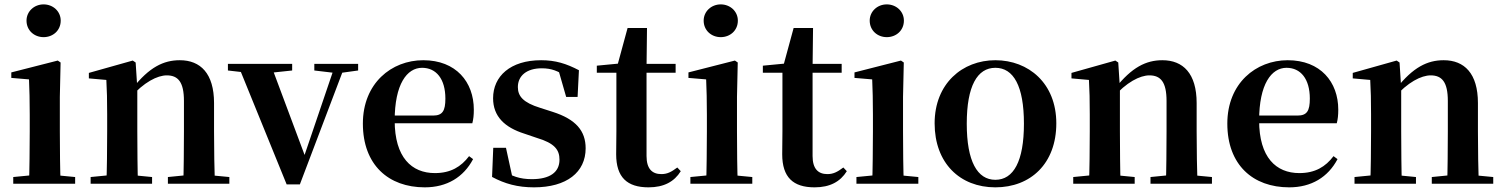

<svg xmlns="http://www.w3.org/2000/svg" viewBox="-20 -821 6722 858"><path d="M39.2 0H315.8V-29.9L207.8 -40.2H145.8L39.2 -29.9ZM109.6 0H251.1C248.4 -50.2 247.4 -165.6 247.4 -234.8V-387.9L250.8 -541.7L238.1 -550.4L30.5 -497.4V-472.9L109.6 -466.2C111.6 -418.1 112.9 -374.5 112.9 -308V-234.8C112.9 -165.6 111.6 -50.2 109.6 0ZM174.8 -655C217.1 -655 251.3 -685.2 251.3 -728.8C251.3 -770.2 217.1 -801.4 174.8 -801.4C132.9 -801.4 98.5 -770.2 98.5 -728.8C98.5 -685.2 132.9 -655 174.8 -655Z M385 0H659.6V-29.9L553.7 -40.2H490.6L385 -29.9ZM455.2 0H596.6C594.6 -50.2 593.6 -165.6 593.6 -234.8V-428L586.2 -541.7L573.2 -550.4L377.1 -495.2V-470.7L455.2 -463.8C457.9 -415.2 458.9 -376.3 458.9 -310.2V-234.8C458.9 -165.6 457.9 -50.2 455.2 0ZM730.3 0H1004.9V-29.9L896.8 -40.2H834.2L730.3 -29.9ZM799 0H940.2C938.2 -50.2 936.5 -162.8 936.5 -234.8V-360.5C936.5 -492.9 875.8 -551.9 783.5 -551.9C710.8 -551.9 646.8 -520.8 571.9 -425.7H556.6L561.5 -383.3C622.4 -454.2 684 -484.2 725.2 -484.2C776 -484.2 802 -454.1 802 -369.8V-234.8C802 -162.8 801 -50.2 799 0Z M1261 3.1H1320L1524.4 -535.7H1479.4L1336.4 -114.7L1330.7 -100.6H1351.6L1189 -535.7H1041.7ZM998.5 -506 1096.1 -494.8H1180.4L1285.6 -506V-535.7H998.5ZM1384.6 -506 1479 -494.8H1499.4L1580.4 -506V-535.7H1384.6Z M1878.2 16.2C1977.4 16.2 2051.6 -29.4 2094.1 -109.9L2076.2 -123.2C2040.5 -75.9 1994.1 -47.5 1923.4 -47.5C1819.6 -47.5 1743.7 -117.3 1743.7 -282.7C1743.7 -444.8 1798.5 -518 1866.1 -518C1929.5 -518 1970.3 -468.1 1970.3 -380.4C1970.3 -325.7 1957.6 -304.6 1915.4 -304.6H1660.1V-270.2H2090.7C2095.4 -288.1 2097.4 -306.2 2097.4 -330.9C2097.4 -454.7 2017.8 -551.9 1871.4 -551.9C1729.3 -551.9 1601.6 -448.8 1601.6 -268.8C1601.6 -83.9 1716.3 16.2 1878.2 16.2Z M2366.3 16.2C2512.7 16.2 2597.1 -51.5 2597.1 -158.3C2597.1 -236.2 2553.5 -288 2449.9 -321.1L2393.8 -339.1C2317.5 -362.6 2294.2 -391.5 2294.2 -431.8C2294.2 -482.7 2334 -515.8 2400.8 -515.8C2445.2 -515.8 2473.7 -503.8 2514 -477V-507.8L2471.6 -521.5L2510.1 -387.7H2561.1L2567.1 -507.2C2511 -536.5 2462.7 -551.9 2398.2 -551.9C2260.4 -551.9 2183.5 -480 2183.5 -382C2183.5 -300.5 2235.7 -251.5 2322.7 -223.9L2378.5 -204.9C2459.1 -180.9 2480.2 -151.4 2480.2 -107.2C2480.2 -51.4 2437.2 -20.4 2356.8 -20.4C2302.7 -20.4 2266.1 -33.6 2223.6 -62V-26L2271.6 -20.6L2241.1 -160.4H2184.2L2178.9 -30.3C2236.2 0.3 2292.9 16.2 2366.3 16.2Z M2802.4 -496.1H2999.2V-535.7H2802.4ZM2878.1 16.2C2946.8 16.2 2993 -9 3022.2 -56L3006.7 -72.5C2979.7 -52.4 2961.9 -43 2935.3 -43C2893.9 -43 2869.2 -67.1 2869.2 -123.8V-519.3L2871.3 -695.8H2784.5L2738.1 -525.2L2756.7 -538L2647 -527.5V-496.1H2734.5V-234.7C2734.5 -195.3 2733.5 -169 2733.5 -131.7C2733.5 -28.7 2782.4 16.2 2878.1 16.2Z M3065.2 0H3341.8V-29.9L3233.8 -40.2H3171.8L3065.2 -29.9ZM3135.6 0H3277.1C3274.4 -50.2 3273.4 -165.6 3273.4 -234.8V-387.9L3276.8 -541.7L3264.1 -550.4L3056.5 -497.4V-472.9L3135.6 -466.2C3137.6 -418.1 3138.9 -374.5 3138.9 -308V-234.8C3138.9 -165.6 3137.6 -50.2 3135.6 0ZM3200.8 -655C3243.1 -655 3277.3 -685.2 3277.3 -728.8C3277.3 -770.2 3243.1 -801.4 3200.8 -801.4C3158.9 -801.4 3124.5 -770.2 3124.5 -728.8C3124.5 -685.2 3158.9 -655 3200.8 -655Z M3544.4 -496.1H3741.2V-535.7H3544.4ZM3620.1 16.2C3688.8 16.2 3735 -9 3764.2 -56L3748.7 -72.5C3721.7 -52.4 3703.9 -43 3677.3 -43C3635.9 -43 3611.2 -67.1 3611.2 -123.8V-519.3L3613.3 -695.8H3526.5L3480.1 -525.2L3498.7 -538L3389 -527.5V-496.1H3476.5V-234.7C3476.5 -195.3 3475.5 -169 3475.5 -131.7C3475.5 -28.7 3524.4 16.2 3620.1 16.2Z M3807.2 0H4083.8V-29.9L3975.8 -40.2H3913.8L3807.2 -29.9ZM3877.6 0H4019.1C4016.4 -50.2 4015.4 -165.6 4015.4 -234.8V-387.9L4018.8 -541.7L4006.1 -550.4L3798.5 -497.4V-472.9L3877.6 -466.2C3879.6 -418.1 3880.9 -374.5 3880.9 -308V-234.8C3880.9 -165.6 3879.6 -50.2 3877.6 0ZM3942.8 -655C3985.1 -655 4019.3 -685.2 4019.3 -728.8C4019.3 -770.2 3985.1 -801.4 3942.8 -801.4C3900.9 -801.4 3866.5 -770.2 3866.5 -728.8C3866.5 -685.2 3900.9 -655 3942.8 -655Z M4428 16.2C4585.7 16.2 4700.4 -90.2 4700.4 -269.8C4700.4 -449.1 4576 -551.9 4428 -551.9C4280.7 -551.9 4156.6 -447.6 4156.6 -269.8C4156.6 -92.4 4269.5 16.2 4428 16.2ZM4428 -17.5C4347.3 -17.5 4300.2 -100.3 4300.2 -268.1C4300.2 -436.6 4347.3 -518 4428 -518C4509.2 -518 4555.7 -436.6 4555.7 -268.1C4555.7 -100.3 4509.2 -17.5 4428 -17.5Z M4776 0H5050.6V-29.9L4944.7 -40.2H4881.6L4776 -29.9ZM4846.2 0H4987.6C4985.6 -50.2 4984.6 -165.6 4984.6 -234.8V-428L4977.2 -541.7L4964.2 -550.4L4768.1 -495.2V-470.7L4846.2 -463.8C4848.9 -415.2 4849.9 -376.3 4849.9 -310.2V-234.8C4849.9 -165.6 4848.9 -50.2 4846.2 0ZM5121.3 0H5395.9V-29.9L5287.8 -40.2H5225.2L5121.3 -29.9ZM5190 0H5331.2C5329.2 -50.2 5327.5 -162.8 5327.5 -234.8V-360.5C5327.5 -492.9 5266.8 -551.9 5174.5 -551.9C5101.8 -551.9 5037.8 -520.8 4962.9 -425.7H4947.6L4952.5 -383.3C5013.4 -454.2 5075 -484.2 5116.2 -484.2C5167 -484.2 5193 -454.1 5193 -369.8V-234.8C5193 -162.8 5192 -50.2 5190 0Z M5741.2 16.2C5840.4 16.2 5914.6 -29.4 5957.1 -109.9L5939.2 -123.2C5903.5 -75.9 5857.1 -47.5 5786.4 -47.5C5682.6 -47.5 5606.7 -117.3 5606.7 -282.7C5606.7 -444.8 5661.5 -518 5729.1 -518C5792.5 -518 5833.3 -468.1 5833.3 -380.4C5833.3 -325.7 5820.6 -304.6 5778.4 -304.6H5523.1V-270.2H5953.7C5958.4 -288.1 5960.4 -306.2 5960.4 -330.9C5960.4 -454.7 5880.8 -551.9 5734.4 -551.9C5592.3 -551.9 5464.6 -448.8 5464.6 -268.8C5464.6 -83.9 5579.3 16.2 5741.2 16.2Z M6033 0H6307.6V-29.9L6201.7 -40.2H6138.6L6033 -29.9ZM6103.2 0H6244.6C6242.6 -50.2 6241.6 -165.6 6241.6 -234.8V-428L6234.2 -541.7L6221.2 -550.4L6025.1 -495.2V-470.7L6103.2 -463.8C6105.9 -415.2 6106.9 -376.3 6106.9 -310.2V-234.8C6106.9 -165.6 6105.9 -50.2 6103.2 0ZM6378.3 0H6652.9V-29.9L6544.8 -40.2H6482.2L6378.3 -29.9ZM6447 0H6588.2C6586.2 -50.2 6584.5 -162.8 6584.5 -234.8V-360.5C6584.5 -492.9 6523.8 -551.9 6431.5 -551.9C6358.8 -551.9 6294.8 -520.8 6219.9 -425.7H6204.6L6209.5 -383.3C6270.4 -454.2 6332 -484.2 6373.2 -484.2C6424 -484.2 6450 -454.1 6450 -369.8V-234.8C6450 -162.8 6449 -50.2 6447 0Z"/></svg>

Font: Source Han Serif CN VF
Style: Regular
Weight: 250
Designer: Ryoko NISHIZUKA 西塚涼子 (kana & ideographs); Frank Grießhammer (Latin, Greek & Cyrillic); Wenlong ZHANG 张文龙 (bopomofo); San
Foundry: Adobe
Version: Version 2.002;hotconv 1.1.0;makeotfexe 2.6.0